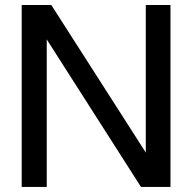

<svg xmlns="http://www.w3.org/2000/svg" viewBox="-20 -740 762 760"><path d="M538.1 0 165 -584V0H65.9V-720.2H183.1L557.1 -136.2V-720.2H654.8V0Z"/></svg>

Font: Aspekta 450
Style: Regular
Weight: 450
Designer: Ivo Dolenc
Version: Version 2.000